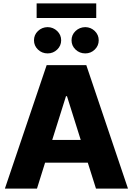

<svg xmlns="http://www.w3.org/2000/svg" viewBox="-20 -1111 783 1131"><path d="M197.8 0H8.8L254.9 -727.5H488.3L733.9 0H545.4L497.1 -152.8H245.6ZM368.7 -544.4 287.6 -286.6H455.6L374.5 -544.4ZM260.7 -796.4Q227.1 -796.4 203.6 -819.1Q180.2 -841.8 180.2 -873.5Q180.2 -905.8 203.6 -928.2Q227.1 -950.7 260.7 -951.2Q293.5 -950.7 316.9 -928.2Q340.3 -905.8 340.3 -873.5Q340.3 -841.8 316.9 -819.1Q293.5 -796.4 260.7 -796.4ZM482.4 -796.4Q448.7 -796.4 425 -819.1Q401.4 -841.8 401.4 -873.5Q401.4 -905.8 425 -928.2Q448.7 -950.7 482.4 -951.2Q515.1 -950.7 538.3 -928.2Q561.5 -905.8 561.5 -873.5Q561.5 -841.8 538.3 -819.1Q515.1 -796.4 482.4 -796.4ZM546.9 -1090.8V-1004.9H195.8V-1090.8Z"/></svg>

Font: Inter Tight ExtraBold
Style: Regular
Weight: 800
Designer: Rasmus Andersson
Foundry: rsms
Version: Version 3.004; ttfautohint (v1.8.4.7-5d5b)